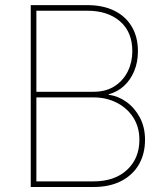

<svg xmlns="http://www.w3.org/2000/svg" viewBox="-20 -748 667 768"><path d="M103 0V-727.5H329.6Q391.6 -727.5 437 -705.3Q482.4 -683.1 507.1 -641.6Q531.7 -600.1 531.7 -543Q531.7 -500 517.1 -464.4Q502.4 -428.7 476.3 -404.5Q450.2 -380.4 415 -371.1V-368.7Q452.1 -364.3 485.4 -340.6Q518.6 -316.9 539.3 -278.1Q560.1 -239.3 560.1 -189Q560.1 -132.3 535.4 -89.8Q510.7 -47.4 464.6 -23.7Q418.5 0 354 0ZM125.5 -22.5H354Q438.5 -22.5 488 -68.4Q537.6 -114.3 537.6 -189Q537.6 -239.7 513.2 -277.8Q488.8 -315.9 447 -337.2Q405.3 -358.4 354 -358.4H125.5ZM125.5 -380.9H354Q403.8 -380.9 438.5 -403.3Q473.1 -425.8 491.2 -462.6Q509.3 -499.5 509.3 -543Q509.3 -620.1 460.2 -662.6Q411.1 -705.1 329.6 -705.1H125.5Z"/></svg>

Font: Inter 20pt Thin
Style: Regular
Weight: 250
Version: Version 4.001;git-66647c0bb